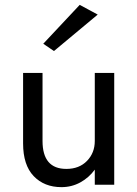

<svg xmlns="http://www.w3.org/2000/svg" viewBox="-20 -760 565 790"><path d="M382 -700 202 -550 158 -580 308 -740ZM155 -180Q155 -65 253 -65Q306 -65 338 -98Q370 -131 370 -180V-460H450V0H370V-62Q346 -29 310.5 -9.5Q275 10 233 10Q162 10 118.5 -35.5Q75 -81 75 -170V-460H155Z"/></svg>

Font: Jost*
Style: Regular
Weight: 400
Version: Version 3.7